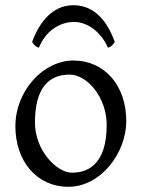

<svg xmlns="http://www.w3.org/2000/svg" viewBox="-20 -701 542 736"><path d="M256 -39C197 -39 114 -125 114 -231C114 -364 167 -415 247 -415C314 -415 389 -328 389 -222C389 -63 309 -39 256 -39ZM261 -469C146 -469 39 -353 39 -217C39 -84 120 15 242 15C367 15 464 -115 464 -237C464 -371 383 -469 261 -469ZM129 -518C161 -597 226 -617 263 -617C315 -617 367 -579 394 -518C406 -522 413 -529 420 -540C383 -643 325 -681 261 -681C169 -681 123 -595 103 -540C110 -529 117 -522 129 -518Z"/></svg>

Font: Temporarium
Style: Regular
Weight: 400
Version: Version 1.1